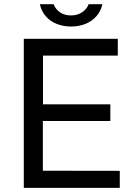

<svg xmlns="http://www.w3.org/2000/svg" viewBox="-20 -911 661 931"><path d="M95.4 0V-723H551.3L551 -641.4H188.4V-405.2H515V-324.4H187.8V-83.2L560.8 -82.6V0ZM476.4 -890.6Q468.8 -856.5 447.5 -832.3Q426.1 -808.1 394.4 -795.2Q362.6 -782.4 324 -782.4Q287.3 -782.4 255.8 -794.8Q224.2 -807.1 202.6 -831.4Q181 -855.6 173.3 -890.6H240.4Q248.7 -866.8 270.5 -851.5Q292.3 -836.2 324 -836.2Q355.5 -836.2 378.2 -851.5Q401 -866.8 409.8 -890.6Z"/></svg>

Font: Public Sans Thin
Style: Regular
Weight: 100
Designer: The Public Sans project authors (U.S. Web Design System). Libre Franklin designed by Pablo Impallari and Rodrigo Fuenzal
Version: Version 1.008